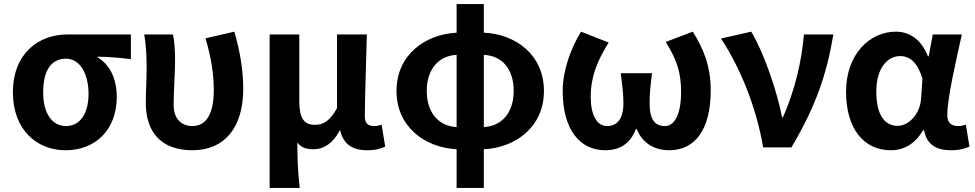

<svg xmlns="http://www.w3.org/2000/svg" viewBox="-20 -731 4834 952"><path d="M305 14C452 14 559 -86 559 -251C559 -341 524 -411 465 -446V-450C524 -449 567 -445 629 -438V-560H312C174 -560 44 -468 44 -273C44 -88 162 14 305 14ZM307 -106C239 -106 194 -168 194 -273C194 -390 240 -440 307 -440C379 -440 419 -361 419 -266C419 -165 375 -106 307 -106Z M934 14C1094 14 1186 -99 1186 -290C1186 -385 1169 -481 1142 -574L999 -541C1029 -440 1040 -359 1040 -284C1040 -160 999 -106 934 -106C883 -106 841 -139 841 -209C841 -282 848 -373 848 -423C848 -475 846 -521 838 -560H695C706 -499 707 -437 707 -393C707 -335 703 -278 703 -220C703 -79 776 14 934 14Z M1317 201H1466C1457 120 1455 66 1454 -24C1475 3 1503 9 1535 9C1587 9 1633 -23 1664 -84H1667C1682 -18 1726 14 1800 14C1843 14 1868 6 1890 -4L1872 -113C1859 -108 1847 -106 1837 -106C1807 -106 1789 -117 1789 -153C1789 -258 1796 -423 1799 -560H1651V-195C1616 -131 1583 -112 1542 -112C1487 -112 1464 -145 1464 -229V-560H1317Z M2244 -101C2158 -105 2096 -169 2096 -280C2096 -391 2158 -455 2244 -459ZM2244 201H2379V9C2534 2 2677 -100 2677 -280C2677 -460 2536 -562 2379 -569V-711H2244V-569C2089 -561 1946 -460 1946 -280C1946 -100 2089 1 2244 9ZM2379 -459C2468 -455 2527 -391 2527 -280C2527 -169 2465 -105 2379 -101Z M2982 14C3048 14 3104 -15 3133 -91H3137C3168 -15 3232 14 3298 14C3429 14 3504 -92 3504 -283C3504 -403 3468 -490 3415 -574L3281 -523C3337 -433 3357 -371 3357 -274C3357 -163 3324 -106 3277 -106C3230 -106 3201 -134 3201 -219C3201 -270 3205 -304 3213 -368H3058C3066 -304 3071 -270 3071 -219C3071 -140 3039 -106 2990 -106C2938 -106 2909 -163 2909 -251C2909 -350 2941 -429 2998 -520L2861 -574C2809 -490 2770 -379 2770 -280C2770 -88 2855 14 2982 14Z M3764 0H3904C4025 -204 4079 -362 4112 -560H3966C3955 -425 3920 -280 3862 -149H3858C3833 -277 3769 -467 3705 -574L3555 -540C3646 -402 3729 -207 3764 0Z M4397 14C4464 14 4518 -19 4557 -85H4562C4575 -14 4622 14 4696 14C4738 14 4768 5 4787 -4L4769 -113C4756 -108 4743 -106 4731 -106C4700 -106 4677 -120 4677 -159C4677 -248 4720 -426 4749 -560H4605L4585 -452H4581C4546 -539 4487 -574 4422 -574C4293 -574 4175 -463 4175 -276C4175 -93 4263 14 4397 14ZM4431 -107C4366 -107 4325 -162 4325 -277C4325 -398 4384 -453 4443 -453C4491 -453 4529 -422 4554 -341L4547 -242C4542 -167 4487 -107 4431 -107Z"/></svg>

Font: Noto Sans Mono CJK TC
Style: Bold
Weight: 700
Designer: Ryoko NISHIZUKA 西塚涼子 (kana, bopomofo & ideographs); Paul D. Hunt (Latin, Greek & Cyrillic); Sandoll Communications 산돌커뮤니
Foundry: Adobe
Version: Version 2.004;hotconv 1.0.118;makeotfexe 2.5.65603